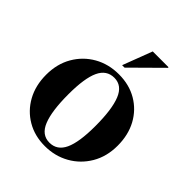

<svg xmlns="http://www.w3.org/2000/svg" viewBox="-206 -859 997 997"><g transform="rotate(45 293.0 -360.0)"><path d="M288 12Q213.5 12 155.5 -22Q97.5 -56 64.2 -116.2Q31 -176.5 31 -255Q31 -334.5 66 -395Q101 -455.5 161.2 -489.8Q221.5 -524 297 -524Q373 -524 431 -490Q489 -456 521.8 -396Q554.5 -336 554.5 -257Q554.5 -177.5 518.8 -116.8Q483 -56 422.5 -22Q362 12 288 12ZM292.5 -17.5Q348.5 -17.5 374.5 -73.2Q400.5 -129 400.5 -247Q400.5 -370 375.2 -432.2Q350 -494.5 293 -494.5Q236.5 -494.5 210.5 -438.8Q184.5 -383 184.5 -265Q184.5 -142 209.8 -79.8Q235 -17.5 292.5 -17.5ZM275 -569 337 -732H453V-727.5L293 -569Z"/></g></svg>

Font: Newsreader Display SemiBold
Style: Regular
Weight: 600
Designer: Hugues Gentile
Foundry: Production Type
Version: Version 1.001